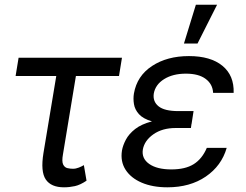

<svg xmlns="http://www.w3.org/2000/svg" viewBox="-20 -793 1056 823"><path d="M502.8 -545.5 490.1 -467.3H305.4L250 -132.1Q244.3 -100.9 250.7 -87.9Q257.1 -74.9 269.2 -72.3Q281.2 -69.6 292.6 -69.6Q305.4 -69.6 318.2 -74.8Q331 -79.9 339.5 -85.2L350.9 -18.5Q324.2 -0.4 301 4.8Q277.7 9.9 254.3 9.9Q198.9 9.9 176.1 -23.8Q153.4 -57.5 166.2 -136.4L221.2 -467.3H46.9L59.7 -545.5Z M801.1 -261.4H800.8L798.3 -244.3H733Q675.8 -244.3 637.4 -217.3Q599.1 -190.3 592.3 -152Q586.3 -113.6 619.7 -90.2Q653.1 -66.8 714.5 -66.8Q774.5 -66.8 810.5 -89.5Q846.6 -112.2 866.5 -159.1H951.7Q929.7 -82.4 862.2 -36.2Q794.7 9.9 697.4 9.9Q634.2 9.9 587.7 -9.9Q541.2 -29.8 518.3 -65.3Q495.4 -100.9 502.8 -147.7Q506.7 -170.1 519.7 -194.6Q532.7 -219.1 559.5 -240.1Q586.3 -261 631.4 -272.7Q593 -284.1 575.5 -303.8Q557.9 -323.5 554.2 -346.8Q550.4 -370 554 -392Q567.1 -467.7 631.7 -510.1Q696.4 -552.6 789.8 -552.6Q882.8 -552.6 933.4 -511Q984 -469.5 981.5 -394.9H893.5Q891.7 -432.2 861.7 -454.7Q831.7 -477.3 777 -477.3Q720.9 -477.3 683.4 -453.8Q646 -430.4 639.2 -392Q634.2 -358 659.6 -337.4Q685 -316.8 744.3 -316.8H809.7ZM768.5 -606.5 819.6 -772.7H910.5L826.7 -606.5Z"/></svg>

Font: Inter UI
Style: Italic
Weight: 400
Italic angle: -9.39999°
Designer: Rasmus Andersson
Foundry: rsms
Version: 3.2;8d6f07862